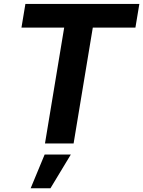

<svg xmlns="http://www.w3.org/2000/svg" viewBox="-20 -748 747 1001"><path d="M91.9 -604.1 112.4 -727.5H706.5L686 -604.1H463.8L363.7 0H214.5L314.6 -604.1ZM139.8 233.6 212.8 57.6H349.3L243 233.6Z"/></svg>

Font: Inter
Style: Italic
Weight: 400
Italic angle: -9.3988°
Designer: Rasmus Andersson
Foundry: rsms
Version: Version 4.001;git-66647c0bb